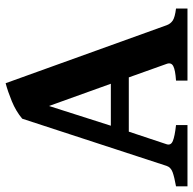

<svg xmlns="http://www.w3.org/2000/svg" viewBox="-22 -661 683 679"><g transform="rotate(-90 319.5 -321.5)"><path d="M193.4 -207.5 148.9 -73.7Q144 -58.6 160.4 -51.8Q176.8 -44.9 216.8 -40.5V0H0V-40.5Q33.2 -46.4 50.3 -52.7Q67.4 -59.1 72.3 -73.7L239.3 -584.5Q266.1 -606.9 300.8 -621.1Q335.4 -635.3 364.7 -643.1L569.8 -73.7Q574.7 -60.1 586.2 -52.2Q597.7 -44.4 628.9 -40.5V0H374V-40.5Q411.6 -43 425.3 -50.3Q439 -57.6 433.1 -73.7L385.3 -207.5ZM362.8 -271 284.2 -489.7 214.4 -271Z"/></g></svg>

Font: Gentium Book Plus
Style: Bold
Weight: 700
Designer: Victor Gaultney, Annie Olsen, Iska Routamaa, Becca Hirsbrunner
Foundry: SIL International
Version: Version 6.101